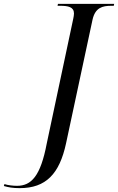

<svg xmlns="http://www.w3.org/2000/svg" viewBox="-175 -734 611 994"><path d="M-73 240C63 240 133 166 167 8L304 -632C318 -695 356 -704 401 -704H414L416 -714H125L123 -704H136C178 -704 208 -698 208 -664C208 -658 206 -644 204 -636L67 9C35 178 -13 228 -87 228C-107 228 -135 225 -152 219L-155 229C-131 236 -109 240 -73 240Z"/></svg>

Font: Noto Serif Display
Style: Italic
Weight: 400
Italic angle: -12°
Designer: Monotype Design Team
Foundry: Monotype Imaging Inc.
Version: Version 2.009